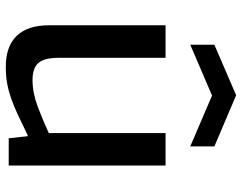

<svg xmlns="http://www.w3.org/2000/svg" viewBox="-106 -717 833 661"><g transform="rotate(90 310.5 -386.5)"><path d="M210 10Q139 10 103 -28Q67 -66 67 -139V-540H179V-173Q179 -123 196.5 -102.5Q214 -82 256 -82Q299 -82 346 -99.5Q393 -117 438 -138V-540H550V0H456L449 -65H445Q404 -45 374 -31Q344 -17 318 -8Q292 1 266.5 5.5Q241 10 210 10ZM134 -708 308 -783 484 -708V-625L309 -700L134 -625Z"/></g></svg>

Font: EncodeSans
Style: Medium
Weight: 500
Designer: Pablo Impallari, Andres Torresi
Foundry: Pablo Impallari, Andres Torresi
Version: Version 1.000; ttfautohint (v1.4.1)